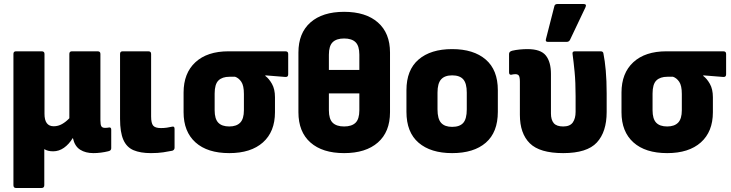

<svg xmlns="http://www.w3.org/2000/svg" viewBox="-20 -753 3647 958"><path d="M60 185Q47 185 47 171V-484Q47 -497 60 -497H188Q202 -497 202 -484V-185Q202 -123 248 -123Q270 -123 289.5 -134Q309 -145 326 -163V-484Q326 -497 339 -497H467Q481 -497 481 -484V-153Q481 -130 486 -122.5Q491 -115 504 -115Q510 -115 514.5 -115.5Q519 -116 525 -117Q535 -118 535 -106V-13Q535 -1 519 2Q503 6 483.5 8.5Q464 11 446 11Q407 11 380 -6Q353 -23 344 -63L343 -64Q324 -33 299 -15.5Q274 2 245 2Q218 2 201 -9V171Q201 185 187 185Z M733 11Q681 11 646.5 -3.5Q612 -18 595.5 -55.5Q579 -93 579 -160V-484Q579 -497 592 -497H720Q734 -497 734 -484V-172Q734 -139 744 -126.5Q754 -114 783 -114Q798 -114 812.5 -116Q827 -118 839 -121Q851 -124 851 -110V-16Q851 -5 840 -1Q821 3 794.5 7Q768 11 733 11Z M1124 11Q1015 11 955.5 -42.5Q896 -96 896 -193V-291Q896 -388 955 -442.5Q1014 -497 1120 -497H1404Q1418 -497 1418 -484V-382Q1418 -368 1404 -369L1304 -377V-374Q1322 -361 1337 -334.5Q1352 -308 1352 -268V-193Q1352 -96 1292 -42.5Q1232 11 1124 11ZM1124 -122Q1160 -122 1178.5 -141Q1197 -160 1197 -203V-284Q1197 -326 1184 -345Q1171 -364 1153 -370H1125Q1089 -370 1070 -351.5Q1051 -333 1051 -286V-203Q1051 -160 1069 -141Q1087 -122 1124 -122Z M1697 -694Q1805 -694 1865.5 -641Q1926 -588 1926 -491V-193Q1926 -95 1865.5 -42Q1805 11 1697 11Q1589 11 1529 -42Q1469 -95 1469 -193V-491Q1469 -588 1529 -641Q1589 -694 1697 -694ZM1697 -561Q1659 -561 1640 -542.5Q1621 -524 1621 -480V-404H1773V-480Q1773 -524 1754 -542.5Q1735 -561 1697 -561ZM1697 -122Q1735 -122 1754 -140.5Q1773 -159 1773 -203V-287H1621V-203Q1621 -159 1640 -140.5Q1659 -122 1697 -122Z M2236 11Q2129 11 2068.5 -41Q2008 -93 2008 -195V-303Q2008 -404 2068.5 -456Q2129 -508 2236 -508Q2343 -508 2403.5 -456Q2464 -404 2464 -303V-195Q2464 -93 2404 -41Q2344 11 2236 11ZM2236 -120Q2274 -120 2291.5 -140Q2309 -160 2309 -207V-291Q2309 -337 2291.5 -357Q2274 -377 2236 -377Q2199 -377 2181 -357Q2163 -337 2163 -291V-207Q2163 -160 2181 -140Q2199 -120 2236 -120Z M2790 11Q2673 11 2623.5 -38Q2574 -87 2574 -180V-345Q2574 -368 2569 -375.5Q2564 -383 2551 -383Q2545 -383 2540.5 -382Q2536 -381 2531 -380Q2520 -379 2520 -392V-484Q2520 -496 2536 -500Q2553 -504 2573 -506Q2593 -508 2612 -508Q2678 -508 2703.5 -476Q2729 -444 2729 -384V-187Q2729 -155 2743 -138.5Q2757 -122 2790 -122Q2824 -122 2838 -142Q2852 -162 2852 -195V-274Q2852 -343 2847 -394.5Q2842 -446 2837 -482Q2834 -497 2848 -497H2977Q2990 -497 2991 -485Q2998 -451 3002.5 -401Q3007 -351 3007 -287V-194Q3007 -95 2958 -42Q2909 11 2790 11ZM2714 -544Q2700 -544 2704 -558L2746 -722Q2748 -733 2762 -733H2892Q2909 -733 2901 -716L2824 -554Q2819 -544 2807 -544Z M3309 11Q3200 11 3140.5 -42.5Q3081 -96 3081 -193V-291Q3081 -388 3140 -442.5Q3199 -497 3305 -497H3589Q3603 -497 3603 -484V-382Q3603 -368 3589 -369L3489 -377V-374Q3507 -361 3522 -334.5Q3537 -308 3537 -268V-193Q3537 -96 3477 -42.5Q3417 11 3309 11ZM3309 -122Q3345 -122 3363.5 -141Q3382 -160 3382 -203V-284Q3382 -326 3369 -345Q3356 -364 3338 -370H3310Q3274 -370 3255 -351.5Q3236 -333 3236 -286V-203Q3236 -160 3254 -141Q3272 -122 3309 -122Z"/></svg>

Font: Sofia Sans Semi Condensed Black
Style: Regular
Weight: 900
Designer: Botio Nikoltchev, Ani Petrova
Foundry: lettersoup
Version: Version 4.100; ttfautohint (v1.8.4.7-5d5b)